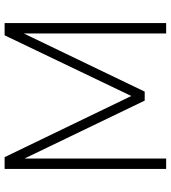

<svg xmlns="http://www.w3.org/2000/svg" viewBox="26 -766 740 832"><g transform="rotate(-90 396.0 -350.0)"><path d="M80 0V-700H131L396 -151L659 -700H712V0H667V-617L415 -93H376L125 -614V0Z"/></g></svg>

Font: DM Sans 10pt ExtraLight
Style: Regular
Weight: 250
Version: Version 4.004;gftools[0.9.30]